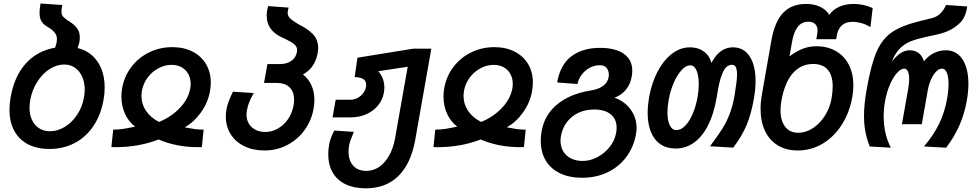

<svg xmlns="http://www.w3.org/2000/svg" viewBox="-20 -822 5440 1073"><path d="M33 -208.5Q33 -243 39.5 -279Q60 -396 124 -467Q188 -538 288 -555.5L296 -582.5Q298 -593 298 -604Q298 -621 290.8 -632.8Q283.5 -644.5 266 -659Q240.5 -674.5 228.5 -683.8Q216.5 -693 208.8 -709Q201 -725 201 -751Q201 -774.5 206.5 -802.5L328 -794Q323.5 -771 323.5 -758Q323.5 -746 326.8 -738.5Q330 -731 334.8 -726.8Q339.5 -722.5 354 -710.5Q392.5 -688 409.2 -666.2Q426 -644.5 426 -613Q426 -601.5 423.5 -585L414 -553.5Q460.5 -542.5 494.5 -512.5Q528.5 -482.5 546.8 -436.5Q565 -390.5 565 -333Q565 -298.5 558.5 -263Q543 -177.5 501 -116Q459 -54.5 396 -22Q333 10.5 256 10.5Q187 10.5 136.8 -15.5Q86.5 -41.5 59.8 -90.8Q33 -140 33 -208.5ZM449.5 -279Q453.5 -302 453.5 -321Q453.5 -362 439 -394Q424.5 -426 398.2 -443.8Q372 -461.5 339 -461.5Q296.5 -461.5 256.5 -435.5Q216.5 -409.5 187.8 -364.2Q159 -319 149 -263Q145 -239 145 -220Q145 -180 159.5 -150.2Q174 -120.5 199.8 -104.5Q225.5 -88.5 259 -88.5Q301.5 -88.5 341.8 -112.8Q382 -137 411 -180.5Q440 -224 449.5 -279Z M735.5 -114.5Q700.5 -139.5 679.5 -184.2Q658.5 -229 658.5 -282Q658.5 -307.5 662.5 -328Q674 -395 713.8 -447.5Q753.5 -500 813.2 -529.2Q873 -558.5 943 -558.5Q1007.5 -558.5 1056.2 -533.5Q1105 -508.5 1131.5 -463.8Q1158 -419 1158 -360.5Q1158 -337.5 1153.5 -312.5Q1142.5 -249 1103.2 -194Q1064 -139 1012 -110.5Q1041.5 -104.5 1066 -101Q1090.5 -97.5 1118 -97.5L1108 0L1088.5 0.5Q965.5 0.5 866.5 -42.5Q755 0.5 625 0.5L602.5 0L612.5 -97.5Q642 -97.5 670.2 -102Q698.5 -106.5 735.5 -114.5ZM770.5 -286Q770.5 -240.5 796.2 -202.2Q822 -164 869 -140.5Q938 -169 985.5 -219.2Q1033 -269.5 1043.5 -329Q1045.5 -340.5 1045.5 -354Q1045.5 -384.5 1032.2 -408.5Q1019 -432.5 995 -446Q971 -459.5 939.5 -459.5Q900.5 -459.5 864.8 -440.2Q829 -421 804.5 -387.8Q780 -354.5 773 -313.5Q770.5 -298.5 770.5 -286Z M1242 -170.5Q1242 -191.5 1245.5 -210.5Q1249.5 -232 1258 -255.5Q1266.5 -279 1282 -309.5L1398.5 -302Q1382 -274 1373.2 -252.2Q1364.5 -230.5 1360 -205.5Q1357.5 -191.5 1357.5 -181.5Q1357.5 -153 1370.8 -131Q1384 -109 1407.8 -96.8Q1431.5 -84.5 1463 -84.5Q1500 -84.5 1533.5 -103.8Q1567 -123 1590 -156.8Q1613 -190.5 1620.5 -232.5Q1623.5 -250 1623.5 -265Q1623.5 -309.5 1598.2 -334Q1573 -358.5 1526 -358.5H1455.5L1474.5 -464H1544.5Q1583 -464 1608.5 -482.2Q1634 -500.5 1639.5 -532Q1640.5 -539 1640.5 -542.5Q1640.5 -560 1626.2 -573Q1612 -586 1574.5 -604.5Q1522 -625 1496.2 -657.2Q1470.5 -689.5 1470.5 -735Q1470.5 -759.5 1478 -788L1593 -779.5Q1587.5 -761.5 1587.5 -750.5Q1587.5 -733.5 1600.8 -720Q1614 -706.5 1648.5 -686Q1698.5 -662 1728.2 -631.8Q1758 -601.5 1758 -553Q1758 -542 1755.5 -526Q1740.5 -442 1673 -406Q1705 -381 1721 -344.5Q1737 -308 1737 -263.5Q1737 -240 1732.5 -214.5Q1720.5 -147.5 1681.5 -94.2Q1642.5 -41 1584.2 -11Q1526 19 1459 19Q1394.5 19 1345.2 -5Q1296 -29 1269 -72.2Q1242 -115.5 1242 -170.5Z M1814.5 40.5Q1814.5 12.5 1819.5 -14.5Q1822 -31 1829.8 -51.8Q1837.5 -72.5 1848.5 -92.5L1957.5 -85Q1935.5 -34 1931 -9.5Q1928 9.5 1928 25.5Q1928 75 1954 104Q1980 133 2027.5 133Q2067 133 2099.8 110.2Q2132.5 87.5 2155.2 46.5Q2178 5.5 2187.5 -47.5L2258.5 -449L2094 -424Q2128 -385 2128 -332.5Q2128 -320 2125.5 -305Q2118.5 -264 2092.5 -232.5Q2066.5 -201 2026.8 -183.5Q1987 -166 1939.5 -166H1838.5L1856 -264.5H1938Q1960.5 -264.5 1981 -276.2Q2001.5 -288 2014 -307.5Q2026.5 -327 2026.5 -348.5Q2026.5 -370 2009.5 -380.5Q1992.5 -391 1962 -391L1977.5 -499.5L2289.5 -550H2390.5L2301 -43Q2277.5 91.5 2207 161Q2136.5 230.5 2024.5 230.5Q1958.5 230.5 1911.2 207.8Q1864 185 1839.2 142.2Q1814.5 99.5 1814.5 40.5Z M2535.5 -114.5Q2500.5 -139.5 2479.5 -184.2Q2458.5 -229 2458.5 -282Q2458.5 -307.5 2462.5 -328Q2474 -395 2513.8 -447.5Q2553.5 -500 2613.2 -529.2Q2673 -558.5 2743 -558.5Q2807.5 -558.5 2856.2 -533.5Q2905 -508.5 2931.5 -463.8Q2958 -419 2958 -360.5Q2958 -337.5 2953.5 -312.5Q2942.5 -249 2903.2 -194Q2864 -139 2812 -110.5Q2841.5 -104.5 2866 -101Q2890.5 -97.5 2918 -97.5L2908 0L2888.5 0.5Q2765.5 0.5 2666.5 -42.5Q2555 0.5 2425 0.5L2402.5 0L2412.5 -97.5Q2442 -97.5 2470.2 -102Q2498.5 -106.5 2535.5 -114.5ZM2570.5 -286Q2570.5 -240.5 2596.2 -202.2Q2622 -164 2669 -140.5Q2738 -169 2785.5 -219.2Q2833 -269.5 2843.5 -329Q2845.5 -340.5 2845.5 -354Q2845.5 -384.5 2832.2 -408.5Q2819 -432.5 2795 -446Q2771 -459.5 2739.5 -459.5Q2700.5 -459.5 2664.8 -440.2Q2629 -421 2604.5 -387.8Q2580 -354.5 2573 -313.5Q2570.5 -298.5 2570.5 -286Z M3002 -35Q3002 -62.5 3007 -89.5Q3023.5 -181.5 3094 -238.8Q3164.5 -296 3271.5 -314.5Q3370.5 -328 3381.5 -391.5Q3382.5 -398.5 3382.5 -404.5Q3382.5 -425.5 3371 -441.5Q3359.5 -457.5 3331.5 -457.5Q3301.5 -457.5 3274.8 -442.8Q3248 -428 3230.2 -403.8Q3212.5 -379.5 3207.5 -352.5L3093.5 -361Q3111.5 -461.5 3174 -508Q3236.5 -554.5 3333 -554.5Q3419.5 -554.5 3466.5 -521.2Q3513.5 -488 3513.5 -426.5Q3513.5 -411.5 3510.5 -395Q3503.5 -353.5 3479.8 -322.8Q3456 -292 3414 -275.5Q3447.5 -265 3475.8 -241Q3504 -217 3520.8 -182.5Q3537.5 -148 3537.5 -107.5Q3537.5 -91 3534.5 -73.5Q3521.5 0 3480 55.5Q3438.5 111 3374.8 141.2Q3311 171.5 3233 171.5Q3161.5 171.5 3109.2 146.2Q3057 121 3029.5 74.5Q3002 28 3002 -35ZM3423 -78.5Q3426 -93.5 3426 -107.5Q3426 -156.5 3393 -183.2Q3360 -210 3300 -210Q3252 -210 3213 -191.8Q3174 -173.5 3148.5 -140.2Q3123 -107 3115 -62.5Q3112.5 -46.5 3112.5 -35.5Q3112.5 -2 3127.8 23.8Q3143 49.5 3171 63.5Q3199 77.5 3236.5 77.5Q3278.5 77.5 3319 56Q3359.5 34.5 3387.5 -1.2Q3415.5 -37 3423 -78.5Z M3599.5 -191Q3599.5 -231 3608 -280.5Q3621.5 -358 3654.5 -421.2Q3687.5 -484.5 3734.5 -521Q3781.5 -557.5 3836 -557.5Q3881.5 -557.5 3913.5 -534Q3945.5 -510.5 3956 -470Q3978.5 -514.5 4008.8 -536Q4039 -557.5 4075 -557.5Q4136.5 -557.5 4169.5 -507Q4202.5 -456.5 4202.5 -368.5Q4202.5 -325 4193 -269Q4178.5 -187.5 4153.8 -126.2Q4129 -65 4078 3L3948 -4.5Q3991.5 -63 4015.8 -101.2Q4040 -139.5 4057 -183.2Q4074 -227 4084.5 -285Q4091.5 -329 4095.2 -356.8Q4099 -384.5 4099 -406Q4099 -432 4092.5 -446Q4086 -460 4071.5 -460Q4040 -460 4022 -422.5Q4004 -385 3994 -328.5L3983.5 -268.5Q3968 -182 3936.2 -120Q3904.5 -58 3858.5 -25Q3812.5 8 3755.5 8Q3706 8 3671 -15.8Q3636 -39.5 3617.8 -84.2Q3599.5 -129 3599.5 -191ZM3878.5 -280.5Q3885 -317.5 3885 -352.5Q3885 -399.5 3872.5 -428.2Q3860 -457 3837.5 -457Q3813.5 -457 3789 -430.2Q3764.5 -403.5 3745.2 -359.2Q3726 -315 3717 -264.5Q3710 -225 3710 -193Q3710 -148.5 3723 -121.8Q3736 -95 3760 -95Q3786.5 -95 3810.5 -120.5Q3834.5 -146 3852.2 -188.5Q3870 -231 3878.5 -280.5Z M4230.5 -214Q4230.5 -252 4238 -294.5L4291.5 -599Q4310 -702 4357.2 -751Q4404.5 -800 4484.5 -800Q4531 -800 4564.5 -783.5Q4598 -767 4614 -739Q4635.5 -768.5 4670.2 -784.2Q4705 -800 4749.5 -800Q4806 -800 4857 -777L4844.5 -670.5Q4820.5 -685.5 4794.2 -692.8Q4768 -700 4744.5 -700Q4705.5 -700 4684.5 -680Q4663.5 -660 4657.5 -628.5L4653 -603H4542L4547.5 -635Q4549 -643.5 4549 -651.5Q4549 -673 4536.5 -686.8Q4524 -700.5 4498 -700.5Q4459.5 -700.5 4437.8 -671.5Q4416 -642.5 4406.5 -589L4392 -507Q4431 -536 4466.8 -549.8Q4502.5 -563.5 4542 -563.5Q4605 -563.5 4652 -536.2Q4699 -509 4724 -459.5Q4749 -410 4749 -345Q4749 -312.5 4743.5 -282Q4728 -193 4684.2 -124.8Q4640.5 -56.5 4576.8 -18.8Q4513 19 4438.5 19Q4373.5 19 4326.8 -9.5Q4280 -38 4255.2 -90.5Q4230.5 -143 4230.5 -214ZM4627.5 -274Q4633.5 -309.5 4633.5 -338.5Q4633.5 -400.5 4605.8 -432.5Q4578 -464.5 4524.5 -464.5Q4455.5 -464.5 4410 -412Q4364.5 -359.5 4347 -258Q4342 -231 4342 -205Q4342 -147 4368 -113.5Q4394 -80 4441.5 -80Q4483.5 -80 4523 -105.8Q4562.5 -131.5 4590.5 -176Q4618.5 -220.5 4627.5 -274Z M4808.5 -174.5Q4808.5 -240 4824 -325.5Q4848 -462 4879.2 -533.5Q4910.5 -605 4964.2 -641.8Q5018 -678.5 5118 -703.5L5189 -721Q5217 -728 5236.5 -748Q5256 -768 5267 -794L5385.5 -786Q5381 -758 5375 -741.8Q5369 -725.5 5355 -704.5Q5330.5 -678 5298.8 -659.2Q5267 -640.5 5215.5 -629L5147 -614Q5098 -603 5065.8 -589.5Q5033.5 -576 5007.5 -549.5Q4981.5 -523 4964 -477Q4988 -508.5 5012.5 -524.8Q5037 -541 5064 -541Q5091.5 -541 5112.5 -526.5Q5133.5 -512 5143.5 -479.5Q5193.5 -541 5267 -541Q5306 -541 5334.2 -518.2Q5362.5 -495.5 5377.2 -453.2Q5392 -411 5392 -353.5Q5392 -310 5383 -259Q5370 -186.5 5342 -122Q5314 -57.5 5267.5 3.5L5143.5 -3.5Q5196 -64.5 5227.8 -129.2Q5259.5 -194 5273 -271Q5281 -316 5281 -353Q5281 -393.5 5271.2 -416Q5261.5 -438.5 5244.5 -438.5Q5228 -438.5 5212 -422.2Q5196 -406 5183.5 -378.5Q5171 -351 5165 -318L5131.5 -128H5020.5L5055.5 -326Q5061 -357.5 5061 -379.5Q5061 -407 5053.8 -422.8Q5046.5 -438.5 5033.5 -438.5Q5015 -438.5 4993.5 -415.2Q4972 -392 4953.8 -350.2Q4935.5 -308.5 4926 -256Q4918.5 -213.5 4918.5 -171.5Q4918.5 -74.5 4958.5 3.5L4840.5 -3.5Q4824.5 -44 4816.5 -85.5Q4808.5 -127 4808.5 -174.5Z"/></svg>

Font: JuliaMono SemiBoldItalic
Style: Regular
Weight: 600
Italic angle: -9°
Monospace: yes
Designer: cormullion
Foundry: corm
Version: Version 0.049; ttfautohint (v1.8.4)